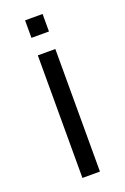

<svg xmlns="http://www.w3.org/2000/svg" viewBox="-116 -603 420 644"><g transform="rotate(-20 94.0 -281.0)"><path d="M62.5 -437.5H125V0H62.5ZM62.5 -562.5H125V-500H62.5Z"/></g></svg>

Font: Pixel Operator
Style: Regular
Weight: 400
Designer: Jayvee Enaguas (HarvettFox96)
Version: 2016.04.25